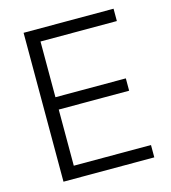

<svg xmlns="http://www.w3.org/2000/svg" viewBox="-105 -786 778 872"><g transform="rotate(-15 283.5 -350.0)"><path d="M86 0V-700H509V-642H150V-380H481V-322H150V-58H513V0Z"/></g></svg>

Font: Space Grotesk Light
Style: Regular
Weight: 300
Designer: Florian Karsten
Foundry: Florian Karsten
Version: Version 2.000